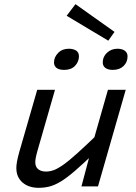

<svg xmlns="http://www.w3.org/2000/svg" viewBox="-20 -898 654 925"><path d="M372.4 0 421.1 -183.4H419.5L500 -465.3H585.7L452.1 0ZM462.9 -263.6 435.7 -162Q379.8 -108.1 340.5 -74.3Q301.2 -40.5 272.3 -23.2Q243.4 -5.9 218.5 0.5Q193.5 6.9 166.8 6.9Q118.2 6.9 88.5 -18.8Q58.7 -44.5 58.7 -89.1Q58.7 -101.4 61.9 -119.8Q65.1 -138.2 73.5 -168L159.3 -465.3H244.9L160.3 -170.8Q154.1 -148.6 152.1 -136.6Q150 -124.5 150 -116.1Q150 -94.1 164.1 -82.8Q178.2 -71.5 201.6 -71.5Q219.2 -71.5 237.7 -77.9Q256.3 -84.3 283.8 -103.4Q311.2 -122.5 353.9 -161Q396.6 -199.5 462.9 -263.6ZM531.7 -744.4 501.7 -702 301.1 -822 343.6 -878ZM289.6 -561.3Q264.2 -561.3 252.2 -570.9Q240.2 -580.5 240.2 -597.3Q240.2 -622.6 260 -642.9Q279.7 -663.2 311.2 -663.2Q332.3 -663.2 346.3 -654.7Q360.3 -646.1 360.3 -626.6Q360.3 -600.9 341.7 -581.1Q323.2 -561.3 289.6 -561.3ZM523.8 -561.3Q500.6 -561.3 487.8 -570.7Q475 -580.2 475 -597.3Q475 -625.1 495.9 -644.2Q516.7 -663.2 546 -663.2Q568.2 -663.2 581.3 -653.6Q594.5 -644 594.5 -626.6Q594.5 -598.4 575.1 -579.8Q555.8 -561.3 523.8 -561.3Z"/></svg>

Font: Intel One Mono Light
Style: Italic
Weight: 300
Italic angle: -16°
Monospace: yes
Designer: Fred Shallcrass
Foundry: Frere-Jones Type LLC
Version: Version 1.004